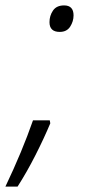

<svg xmlns="http://www.w3.org/2000/svg" viewBox="-67 -561 320 710"><path d="M154 -443Q180 -443 192.5 -462.5Q205 -482 205 -504Q205 -541 170 -541Q142 -541 129 -522Q116 -503 116 -479Q116 -443 154 -443ZM-47 129H-2Q32 76 64 13Q96 -50 119 -105L117 -116H55Q15 -1 -47 129Z"/></svg>

Font: Noto Sans UI Light
Style: Italic
Weight: 300
Italic angle: -12°
Designer: Monotype Design Team
Foundry: Monotype Imaging Inc.
Version: Version 1.901